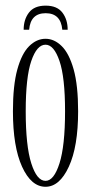

<svg xmlns="http://www.w3.org/2000/svg" viewBox="-20 -668 333 698"><path d="M145.5 11Q93.5 11 60.2 -62Q27 -135 27 -263.5Q27 -357.5 43 -415.5Q59 -473.5 86 -500.2Q113 -527 145.5 -527Q177.5 -527 204.5 -500.2Q231.5 -473.5 247.8 -415.5Q264 -357.5 264 -263.5Q264 -135 230.2 -62Q196.5 11 145.5 11ZM145.5 -10.5Q176 -10.5 196.2 -74Q216.5 -137.5 216.5 -263.5Q216.5 -387.5 196.2 -446.5Q176 -505.5 145.5 -505.5Q114 -505.5 93.8 -446.5Q73.5 -387.5 73.5 -263.5Q73.5 -137.5 93.8 -74Q114 -10.5 145.5 -10.5ZM146 -647.5Q187.5 -647.5 206.8 -622.2Q226 -597 226 -560H206.5Q201 -620 146 -620Q91 -620 86 -560H66Q66 -597 85.2 -622.2Q104.5 -647.5 146 -647.5Z"/></svg>

Font: Imbue 50pt ExtraLight
Style: Regular
Weight: 200
Designer: Tyler Finck
Foundry: Etcetera Type Company
Version: Version 1.102; ttfautohint (v1.8.3)